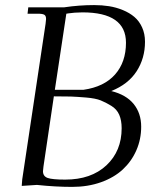

<svg xmlns="http://www.w3.org/2000/svg" viewBox="-20 -731 623 759"><path d="M65.9 3.9 67.9 -22 160.2 -637.2Q162.1 -650.9 162.1 -655.8Q162.1 -668.5 155.3 -672.6Q148.4 -676.8 129.9 -676.8H88.9L91.8 -702.1H233.9Q293 -710.9 352.1 -710.9Q383.3 -710.9 411.1 -706.5Q439 -702.1 465.6 -691.2Q492.2 -680.2 511.2 -664.1Q530.3 -647.9 541.7 -622.8Q553.2 -597.7 553.2 -565.9Q553.2 -500.5 520 -449.2Q486.8 -397.9 419.9 -371.1Q479 -356.4 508.5 -319.8Q538.1 -283.2 538.1 -230Q538.1 -180.2 519 -136.7Q500 -93.3 465.6 -61.3Q431.2 -29.3 379.4 -10.7Q327.6 7.8 265.1 7.8Q199.2 7.8 126 0ZM149.9 -54.2Q149.9 -34.2 168.2 -27.6Q186.5 -21 237.8 -21Q340.3 -21 400.6 -77.4Q460.9 -133.8 460.9 -224.1Q460.9 -254.9 451.4 -277.1Q441.9 -299.3 419.9 -312.7Q397.9 -326.2 377.9 -334.2Q357.9 -342.3 320.3 -345.5Q282.7 -348.6 260 -349.4Q237.3 -350.1 192.9 -350.1L151.9 -73.2Q149.9 -59.6 149.9 -54.2ZM196.8 -376H310.1Q391.6 -387.7 434.8 -436.5Q478 -485.4 478 -562Q478 -682.1 306.2 -682.1Q291.5 -682.1 275.4 -680.9Q259.3 -679.7 251 -678.2L242.2 -676.8Z"/></svg>

Font: Dihjauti
Style: Italic
Weight: 400
Italic angle: -9°
Designer: T. Christopher White
Version: Version 3.0.0